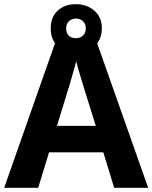

<svg xmlns="http://www.w3.org/2000/svg" viewBox="-20 -900 730 920"><path d="M527 0 475 -170H215L163 0H0L252 -717H437L690 0ZM387 -463Q382 -480 374 -506Q366 -532 358 -559Q350 -586 345 -606Q340 -586 331.5 -556.5Q323 -527 315.5 -500.5Q308 -474 304 -463L253 -297H439ZM344 -648Q290 -648 256.5 -679Q223 -710 223 -764Q223 -818 256.5 -849Q290 -880 344 -880Q396 -880 432 -849Q468 -818 468 -765Q468 -710 432.5 -679Q397 -648 344 -648ZM344 -717Q364 -717 377.5 -729.5Q391 -742 391 -764Q391 -786 377.5 -798.5Q364 -811 344 -811Q324 -811 310.5 -798.5Q297 -786 297 -764Q297 -742 309 -729.5Q321 -717 344 -717Z"/></svg>

Font: Noto Sans Ethiopic
Style: Bold
Weight: 700
Designer: Monotype Design Team
Foundry: Monotype Imaging Inc.
Version: Version 2.102; ttfautohint (v1.8.4.7-5d5b)